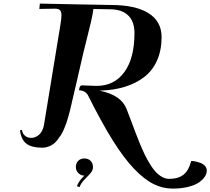

<svg xmlns="http://www.w3.org/2000/svg" viewBox="-20 -828 1193 1089"><path d="M410.2 119.6Q410.2 97.7 423.6 84.2Q437 70.8 458.5 70.8Q480.5 70.8 493.9 84.2Q507.3 97.7 507.3 119.6Q507.3 133.3 499.5 146Q492.2 157.7 464.8 184.8Q437.5 211.9 431.6 232.9L416.5 228.5Q423.8 201.7 458.5 168Q438.5 168 424.3 153.6Q410.2 139.2 410.2 119.6ZM939 186.5Q991.2 186.5 1021 162.6Q1050.8 138.7 1064.5 85Q1075.2 85 1089.1 87.9Q1103 90.8 1117.9 96.4Q1132.8 102.1 1142.8 113.5Q1152.8 125 1152.8 139.6Q1152.8 156.7 1141.6 174.1Q1130.4 191.4 1108.2 206.8Q1085.9 222.2 1047.1 231.9Q1008.3 241.7 959 241.7Q902.8 241.7 850.8 215.8Q798.8 189.9 740.7 129.6Q682.6 69.3 618.4 -33.7Q554.2 -136.7 479 -287.6Q463.4 -314.9 428.2 -315.9L430.2 -327.6Q432.1 -335.4 435.5 -339.8Q439 -344.2 446.3 -343.8L527.8 -340.8Q628.4 -340.8 685.5 -419.4Q742.7 -498 742.7 -640.1Q742.7 -706.1 706.8 -740.7Q670.9 -775.4 603 -775.4Q579.1 -775.4 509.8 -776.9Q506.8 -751 495.4 -701.2Q483.9 -651.4 469.7 -596.4Q455.6 -541.5 453.6 -532.2L410.6 -345.2L403.8 -316.9L383.8 -230.5Q379.4 -210.9 376.7 -200.4Q374 -189.9 367.9 -167.7Q361.8 -145.5 356.9 -131.6Q352.1 -117.7 343.5 -97.2Q335 -76.7 326.4 -63.2Q317.9 -49.8 306.2 -34.7Q294.4 -19.5 282 -10.7Q269.5 -2 253.4 3.9Q237.3 9.8 219.7 9.8Q160.6 9.8 130.4 -12.7Q100.1 -35.2 93.3 -88.9L104.5 -91.3Q106.9 -70.3 121.8 -58.1Q136.7 -45.9 156.7 -45.9Q181.6 -45.9 202.4 -64.7Q223.1 -83.5 229.5 -120.1L322.3 -685.1Q328.6 -723.1 328.6 -740.7Q328.6 -761.7 320.3 -770.3Q312 -778.8 291 -778.8Q260.3 -778.8 203.1 -777.3L206.1 -807.6Q222.2 -807.1 406.2 -803.5Q590.3 -799.8 607.4 -799.8Q748.5 -799.8 822.5 -753.2Q896.5 -706.5 896.5 -618.2Q896.5 -543.5 871.1 -485.8Q845.7 -428.2 798.8 -391.8Q752 -355.5 689 -335.9Q626 -316.4 547.9 -314L547.4 -313Q666 -289.1 697.3 -211.4Q707 -187 722.2 -146.5Q737.3 -106 747.8 -77.9Q758.3 -49.8 773.9 -12.2Q789.6 25.4 802.2 51.3Q814.9 77.1 831.8 104.5Q848.6 131.8 864.5 148.4Q880.4 165 899.7 175.8Q918.9 186.5 939 186.5Z"/></svg>

Font: QumpellkaNo12
Style: Regular
Weight: 500
Designer: gluk (gluksza@wp.pl)
Foundry: gluk (gluksza@wp.pl)
Version: Version 00.480